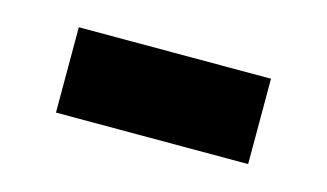

<svg xmlns="http://www.w3.org/2000/svg" viewBox="-34 -442 470 276"><g transform="rotate(15 201.0 -304.5)"><path d="M58 -241V-368H344V-241Z"/></g></svg>

Font: Plexus Sans SemiBold
Style: Regular
Weight: 600
Version: Version 2.001;PS 002.001;hotconv 1.0.70;makeotf.lib2.5.58329